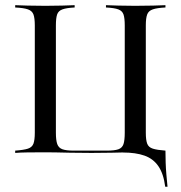

<svg xmlns="http://www.w3.org/2000/svg" viewBox="-20 -591 698 742"><path d="M38.7 0V-8.9Q71.8 -11.3 87.9 -16.5Q104 -21.8 109.3 -35.9Q114.5 -50 114.5 -78.2V-492.7Q114.5 -521 109.3 -535.1Q104 -549.2 87.9 -554.8Q71.8 -560.5 38.7 -562.1V-571Q56.5 -570.2 86.3 -569.4Q116.1 -568.5 155.6 -568.5Q191.1 -568.5 220.6 -569.4Q250 -570.2 268.5 -571V-562.1Q237.1 -560.5 221.4 -554.8Q205.6 -549.2 200.8 -535.1Q196 -521 196 -492.7V-78.2Q196 -49.2 201.2 -34.3Q206.5 -19.4 221.4 -14.1Q236.3 -8.9 264.5 -8.9H393.5Q422.6 -8.9 437.5 -14.1Q452.4 -19.4 457.3 -34.3Q462.1 -49.2 462.1 -78.2V-492.7Q462.1 -521 457.3 -535.1Q452.4 -549.2 437.1 -554.8Q421.8 -560.5 389.5 -562.1V-571Q408.1 -570.2 437.5 -569.4Q466.9 -568.5 502.4 -568.5Q541.9 -568.5 572.2 -569.4Q602.4 -570.2 619.4 -571V-562.1Q587.1 -560.5 570.6 -554.8Q554 -549.2 548.8 -535.1Q543.5 -521 543.5 -492.7V-78.2Q543.5 -50 548.8 -35.9Q554 -21.8 570.6 -16.5Q587.1 -11.3 619.4 -8.9V0Q602.4 -1.6 572.2 -2Q541.9 -2.4 502.4 -2.4Q483.9 -2.4 463.3 -2Q442.7 -1.6 412.1 -0.8Q381.5 0 333.9 0Q283.1 0 250.4 -0.8Q217.7 -1.6 196 -2Q174.2 -2.4 155.6 -2.4Q116.1 -2.4 86.3 -2Q56.5 -1.6 38.7 0ZM618.5 130.6Q612.1 80.6 592.3 51.6Q572.6 22.6 538.7 10.5Q504.8 -1.6 454.8 -1.6L532.3 -10.5L608.1 -8.9H619.4Q619.4 14.5 620.2 37.5Q621 60.5 623 83.9Q625 107.3 627.4 130.6Z"/></svg>

Font: Playfair 144pt
Style: Regular
Weight: 400
Designer: Claus Eggers Sørensen
Foundry: Claus Eggers Sørensen
Version: Version 2.001;gftools[0.9.30]